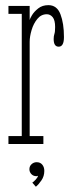

<svg xmlns="http://www.w3.org/2000/svg" viewBox="-20 -546 280 728"><path d="M12 0V-30H62.5V-493.5H12V-523.5H92.5V-470Q93 -474.5 101.2 -488.2Q109.5 -502 125 -514.2Q140.5 -526.5 163.5 -526.5Q196 -526.5 209.2 -492Q222.5 -457.5 222.5 -405.5Q222.5 -369 202.5 -369Q183.5 -369 183.5 -398Q183.5 -409.5 186.2 -417Q189 -424.5 189 -443.5Q189 -469.5 179.8 -480.8Q170.5 -492 157.5 -492Q136 -492 121.5 -474.2Q107 -456.5 99.8 -432Q92.5 -407.5 92.5 -387.5V-30H144.5V0ZM116 162 102.5 146.5Q107.5 143.5 115.8 134.5Q124 125.5 124 120Q123 122 118 122Q106.5 122 99 114.2Q91.5 106.5 91.5 95.5Q91.5 84 99.8 76.5Q108 69 119 69Q132.5 69 140.2 78.2Q148 87.5 148 102Q148 122 137.2 137.8Q126.5 153.5 116 162Z"/></svg>

Font: Imbue 10pt Thin
Style: Regular
Weight: 100
Designer: Tyler Finck
Foundry: Etcetera Type Company
Version: Version 1.102; ttfautohint (v1.8.3)